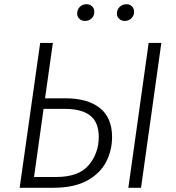

<svg xmlns="http://www.w3.org/2000/svg" viewBox="-20 -888 834 908"><path d="M510 -240Q510 -178 482.5 -123.5Q455 -69 393 -34.5Q331 0 232 0H73L170 -685H230L193 -423H290Q395 -423 452.5 -377Q510 -331 510 -240ZM743 -685 647 0H587L683 -685ZM447 -240Q447 -310 406.5 -341.5Q366 -373 288 -373H186L141 -51H245Q353 -51 400 -107.5Q447 -164 447 -240ZM345 -824Q345 -843 357.5 -855.5Q370 -868 389 -868Q405 -868 415.5 -858Q426 -848 426 -832Q426 -814 413.5 -801.5Q401 -789 382 -789Q366 -789 355.5 -799Q345 -809 345 -824ZM533 -824Q533 -843 546 -855.5Q559 -868 578 -868Q594 -868 604 -858Q614 -848 614 -832Q614 -814 601.5 -801.5Q589 -789 570 -789Q554 -789 543.5 -799Q533 -809 533 -824Z"/></svg>

Font: FiraGO Light
Style: Italic
Weight: 300
Italic angle: -8°
Designer: bBox Type GmbH
Foundry: bBox Type GmbH
Version: Version 1.001